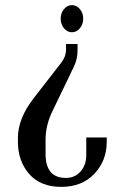

<svg xmlns="http://www.w3.org/2000/svg" viewBox="-20 -585 487 750"><path d="M158 -39V16Q158 110 237 110Q273 110 295 84.5Q317 59 317 21V-48H397V-32Q397 43 348.5 94Q300 145 219 145Q138 145 94 94.5Q50 44 50 -31V-47Q50 -122 112 -202L220 -341Q238 -365 238 -391V-413H283V-390Q283 -354 269 -325.5Q255 -297 186 -153Q158 -97 158 -39ZM292 -549.5Q305 -534 305 -512Q305 -490 292 -474.5Q279 -459 261 -459Q243 -459 230 -474.5Q217 -490 217 -512Q217 -534 230 -549.5Q243 -565 261 -565Q279 -565 292 -549.5Z"/></svg>

Font: Trochut
Style: Regular
Weight: 400
Designer: Andreu Balius
Foundry: Andreu Balius
Version: Version 1.001